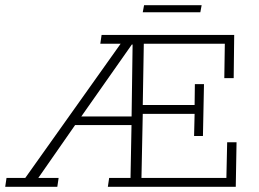

<svg xmlns="http://www.w3.org/2000/svg" viewBox="-60 -717 993 737"><path d="M-40 0 -35 -34H37L403 -549H325L330 -583H839L837 -417H801L803 -549H492L488 -314H687L688 -394H723L719 -195H685L687 -280H488L483 -34H809L812 -171H848L845 0H354L359 -34H441L445 -246L458 -237H221L236 -248L87 -34H165L160 0ZM243 -257 238 -270H453L445 -260L449 -546H446ZM488 -670 493 -697H714L709 -670Z"/></svg>

Font: Rokkitt SemiBold ExtraLight
Style: Italic
Weight: 250
Italic angle: -9°
Version: Version 3.103